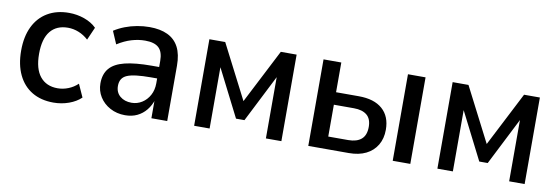

<svg xmlns="http://www.w3.org/2000/svg" viewBox="-44 -784 3123 1075"><g transform="rotate(10 1517.0 -246.0)"><path d="M280 9Q209 9 158 -21.5Q107 -52 79.5 -109.5Q52 -167 52 -247Q52 -326 79.5 -383Q107 -440 158.5 -470.5Q210 -501 280 -501Q326 -501 368 -486Q410 -471 437 -444L405 -371Q380 -394 350 -406Q320 -418 289 -418Q224 -418 189 -375Q154 -332 154 -246Q154 -161 189.5 -117.5Q225 -74 289 -74Q320 -74 350 -86Q380 -98 403 -120L436 -47Q409 -21 367.5 -6Q326 9 280 9Z M687 9Q640 9 602 -11.5Q564 -32 542.5 -66.5Q521 -101 521 -143Q521 -196 548.5 -228.5Q576 -261 634.5 -275.5Q693 -290 787 -290H843V-225H794Q746 -225 712.5 -221Q679 -217 659 -208.5Q639 -200 629.5 -184.5Q620 -169 620 -146Q620 -109 645.5 -87.5Q671 -66 711 -66Q743 -66 770 -83Q797 -100 813 -129.5Q829 -159 829 -197V-324Q829 -376 804.5 -399Q780 -422 727 -422Q689 -422 650 -410.5Q611 -399 570 -373L539 -445Q567 -463 599.5 -475.5Q632 -488 667.5 -494.5Q703 -501 738 -501Q799 -501 841 -481Q883 -461 904.5 -420Q926 -379 926 -314V0H836V-106H839Q828 -72 807 -46Q786 -20 756 -5.5Q726 9 687 9Z M1079 0V-492H1169L1327 -184L1485 -492H1575V0H1487V-374H1500L1351 -80H1303L1154 -374H1167V0Z M1728 0V-492H1829V-323H1958Q2046 -323 2093 -281.5Q2140 -240 2140 -164Q2140 -114 2118 -77Q2096 -40 2055.5 -20Q2015 0 1958 0ZM1829 -71H1942Q1991 -71 2017 -93.5Q2043 -116 2043 -163Q2043 -209 2017 -230.5Q1991 -252 1943 -252H1829ZM2208 0V-492H2308V0Z M2462 0V-492H2552L2710 -184L2868 -492H2958V0H2870V-374H2883L2734 -80H2686L2537 -374H2550V0Z"/></g></svg>

Font: Nunito Sans 10pt SemiCondensed SemiBold
Style: Regular
Weight: 600
Width: 4
Designer: Vernon Adams
Foundry: Vernon Adams
Version: Version 3.101;gftools[0.9.27]